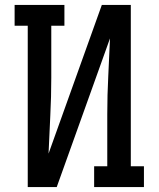

<svg xmlns="http://www.w3.org/2000/svg" viewBox="-20 -755 640 775"><path d="M92 0V-651H39V-735H240V-651H187V-441Q187 -364 183 -287.5Q179 -211 176 -135L391 -735H508V-84H561V0H360V-84H413V-294Q413 -371 417 -447.5Q421 -524 424 -600L209 0Z"/></svg>

Font: Iosevka Slab Medium Extended
Style: Regular
Weight: 500
Width: 7
Monospace: yes
Designer: Belleve Invis
Foundry: Belleve Invis
Version: Version 11.1.1; ttfautohint (v1.8.3)